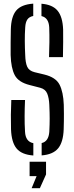

<svg xmlns="http://www.w3.org/2000/svg" viewBox="-20 -826 398 1028"><path d="M203 6V-60Q240.5 -68.5 244 -121Q246 -161 246 -191Q246 -221 244 -265Q242.5 -300.5 233 -324.5Q223.5 -348.5 195.5 -356L139.5 -370.5Q79 -385.5 59 -423.5Q39 -461.5 37 -531.5Q36.5 -562.5 37 -598.2Q37.5 -634 38 -668Q39.5 -737 66.8 -769.5Q94 -802 158 -806.5V-740.5Q136 -736 126.2 -721.2Q116.5 -706.5 115 -679.5Q112.5 -643 112.8 -605.8Q113 -568.5 115 -531.5Q116 -490 125.8 -468.5Q135.5 -447 165 -439.5L217 -427Q279 -412 299 -372.5Q319 -333 321.5 -265Q322 -237 322.2 -216.8Q322.5 -196.5 322 -177.5Q321.5 -158.5 321 -133.5Q318.5 -64.5 291 -31.5Q263.5 1.5 203 6ZM242.5 -520Q244 -559.5 244.5 -599.8Q245 -640 243.5 -679.5Q241 -731 202 -740V-806Q261 -801.5 288.2 -768.8Q315.5 -736 318 -667.5Q318.5 -640.5 318.2 -601.2Q318 -562 317 -520ZM158.5 6.5Q96 2 68.8 -31Q41.5 -64 39 -133.5Q38 -176.5 38.2 -211.5Q38.5 -246.5 40.5 -290.5H114Q112 -247 111.8 -204Q111.5 -161 114 -121Q116.5 -67.5 158.5 -59.5ZM149.5 181.5 176 117H138.5V40H226.5V108L193.5 181.5Z"/></svg>

Font: Big Shoulders Stencil Display Medium
Style: Regular
Weight: 500
Designer: Patric King
Foundry: XO Type Co
Version: Version 1.000